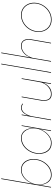

<svg xmlns="http://www.w3.org/2000/svg" viewBox="1070 -1890 829 3008"><g transform="rotate(-90 1484.0 -385.5)"><path d="M60 0H50L184 -780H194ZM494 -230Q485 -165 450 -110Q415 -55 362.5 -22.5Q310 10 247 9Q200 9 168 -13.5Q136 -36 118 -71.5Q100 -107 94.5 -148.5Q89 -190 95 -230Q102 -273 121.5 -315.5Q141 -358 171 -393Q201 -428 240.5 -449Q280 -470 327 -470Q391 -470 431 -436Q471 -402 487 -347.5Q503 -293 494 -230ZM484 -230Q493 -290 477.5 -342.5Q462 -395 423.5 -428Q385 -461 324 -460Q281 -460 243 -440Q205 -420 175.5 -386.5Q146 -353 126.5 -312.5Q107 -272 100 -230Q94 -192 100 -152Q106 -112 124 -78Q142 -44 172 -23Q202 -2 244 -1Q305 0 356 -31Q407 -62 441 -114.5Q475 -167 484 -230Z M1025 -460 945 0H935L1015 -460ZM581 -230Q591 -296 625.5 -350.5Q660 -405 712.5 -438Q765 -471 828 -470Q875 -469 907 -447Q939 -425 957 -389.5Q975 -354 980.5 -312Q986 -270 980 -230Q973 -187 953.5 -145Q934 -103 903.5 -68Q873 -33 833.5 -12Q794 9 747 9Q684 9 644 -24.5Q604 -58 588.5 -113Q573 -168 581 -230ZM591 -230Q583 -171 598 -118.5Q613 -66 651.5 -33.5Q690 -1 751 -1Q794 -1 831.5 -21Q869 -41 899 -74.5Q929 -108 948.5 -148.5Q968 -189 975 -230Q981 -268 975 -308Q969 -348 951 -382.5Q933 -417 903 -438Q873 -459 830 -460Q770 -461 719 -429.5Q668 -398 634.5 -345.5Q601 -293 591 -230Z M1115 0H1105L1185 -460H1195ZM1360 -440Q1348 -448 1335 -453.5Q1322 -459 1308 -460Q1266 -461 1236 -433.5Q1206 -406 1188 -364Q1170 -322 1162 -281H1157Q1165 -327 1183.5 -371Q1202 -415 1233 -443.5Q1264 -472 1309 -470Q1325 -469 1339.5 -462.5Q1354 -456 1367 -448Z M1422 -150Q1417 -112 1422 -78Q1427 -44 1449 -23Q1471 -2 1515 -1Q1562 -1 1601.5 -26Q1641 -51 1667.5 -90.5Q1694 -130 1701 -172L1752 -460H1762L1682 0H1672L1692 -121Q1669 -66 1623.5 -28Q1578 10 1514 9Q1467 9 1443 -13.5Q1419 -36 1413 -72Q1407 -108 1412 -150L1466 -460H1476Z M1991 -780 1857 0H1847L1981 -780Z M2032 0H2022L2156 -780H2166ZM2364 -320Q2369 -357 2362.5 -388.5Q2356 -420 2334 -440Q2312 -460 2269 -460Q2221 -461 2181.5 -434.5Q2142 -408 2116 -366.5Q2090 -325 2079 -281H2074Q2085 -330 2111.5 -373Q2138 -416 2178 -443Q2218 -470 2269 -470Q2315 -470 2339.5 -448.5Q2364 -427 2371.5 -393.5Q2379 -360 2374 -320L2318 0H2308Z M2490 -230Q2499 -296 2536 -350.5Q2573 -405 2629.5 -437.5Q2686 -470 2753 -470Q2819 -470 2864.5 -436Q2910 -402 2931 -347.5Q2952 -293 2943 -230Q2934 -165 2896.5 -110Q2859 -55 2803 -23Q2747 9 2680 9Q2614 9 2568.5 -24.5Q2523 -58 2502.5 -112.5Q2482 -167 2490 -230ZM2500 -230Q2491 -170 2511 -118Q2531 -66 2574.5 -33.5Q2618 -1 2680 -1Q2744 -1 2798 -32Q2852 -63 2888 -115Q2924 -167 2933 -230Q2941 -291 2921.5 -343Q2902 -395 2858.5 -427.5Q2815 -460 2752 -460Q2689 -460 2635 -429Q2581 -398 2545 -345.5Q2509 -293 2500 -230Z"/></g></svg>

Font: Jost Thin
Style: Italic
Weight: 200
Italic angle: -5°
Version: Version 3.710